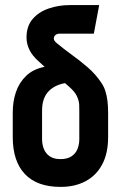

<svg xmlns="http://www.w3.org/2000/svg" viewBox="-20 -722 477 753"><path d="M212 -590H348L369 -702H252Q211 -702 172 -689Q133 -676 108.5 -648Q84 -620 84 -575Q84 -550 95.5 -526.5Q107 -503 132 -481L155 -460Q110 -451 82.5 -424.5Q55 -398 42.5 -361Q30 -324 30 -281V-184Q30 -90 77.5 -39.5Q125 11 218 11Q274 11 316 -11.5Q358 -34 381 -77.5Q404 -121 404 -184V-281Q404 -305 401.5 -326Q399 -347 393 -365.5Q387 -384 377 -398Q355 -431 325 -457Q295 -483 262.5 -506.5Q230 -530 200 -555Q197 -558 195 -560.5Q193 -563 192 -565.5Q191 -568 191 -571Q191 -577 194.5 -581.5Q198 -586 203 -588Q208 -590 212 -590ZM291 -290V-176Q291 -156 284 -138Q277 -120 260.5 -109Q244 -98 217 -98Q191 -98 175 -109Q159 -120 152 -138Q145 -156 145 -176V-288Q145 -311 150.5 -329Q156 -347 167.5 -360.5Q179 -374 196 -383Q213 -392 235 -396L251 -382Q274 -362 282 -344Q290 -326 290.5 -312Q291 -298 291 -290Z"/></svg>

Font: Advent Pro
Style: Bold
Weight: 700
Designer: VivaRado, Andreas Kalpakidis
Foundry: VivaRado, Andreas Kalpakidis
Version: Version 3.000